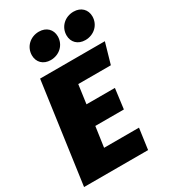

<svg xmlns="http://www.w3.org/2000/svg" viewBox="-226 -1049 1013 1153"><g transform="rotate(-30 281.0 -472.0)"><path d="M215 -760C275 -760 322 -804 322 -863C322 -910 289 -944 237 -944C177 -944 130 -900 130 -841C130 -794 163 -760 215 -760ZM455 -760C515 -760 562 -804 562 -863C562 -910 529 -944 477 -944C417 -944 370 -900 370 -841C370 -794 403 -760 455 -760ZM552 -696H103L6 0H450L470 -144H228L248 -284H446L464 -423H267L285 -553H511Z"/></g></svg>

Font: Fira Sans Heavy
Style: Italic
Weight: 900
Italic angle: -8°
Designer: bBox Type GmbH & Carrois Corporate GbR & Edenspiekermann AG
Foundry: bBox Type GmbH & Carrois Corporate GbR & Edenspiekermann AG
Version: Version 4.301;PS 004.301;hotconv 1.0.88;makeotf.lib2.5.64775